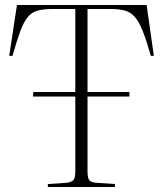

<svg xmlns="http://www.w3.org/2000/svg" viewBox="-20 -750 654 770"><path d="M172 0V-12L247 -17Q265 -19 273.5 -27Q282 -35 282 -63V-363H112L114 -381H282V-714H195Q157 -714 133 -708Q109 -702 92.5 -683Q76 -664 62 -626.5Q48 -589 30 -526H17L48 -730H568L597 -526H585Q567 -589 552 -626.5Q537 -664 520 -683Q503 -702 479.5 -708Q456 -714 420 -714H331V-381H499V-363H331V-63Q331 -36 338 -27.5Q345 -19 365 -17L441 -12V0Z"/></svg>

Font: Display Extralight
Style: Regular
Weight: 200
Designer: Latin by Veronika Burian and Jose Scaglione. Greek by Irene Vlachou. Cyrillic by Vera Evstafieva.
Foundry: TypeTogether
Version: Version 3.002